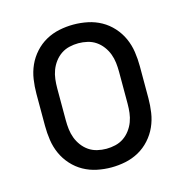

<svg xmlns="http://www.w3.org/2000/svg" viewBox="-85 -608 671 696"><g transform="rotate(-15 250.0 -260.0)"><path d="M250 8Q223 8 196.5 2.5Q170 -3 146.5 -16Q123 -29 104.5 -49.5Q86 -70 75 -94.5Q64 -119 60 -146Q56 -173 56 -200V-320Q56 -347 60 -374Q64 -401 75 -425.5Q86 -450 104.5 -470.5Q123 -491 146.5 -504Q170 -517 196.5 -522.5Q223 -528 250 -528Q277 -528 303.5 -522.5Q330 -517 353.5 -504Q377 -491 395.5 -470.5Q414 -450 425 -425.5Q436 -401 440 -374Q444 -347 444 -320V-200Q444 -173 440 -146Q436 -119 425 -94.5Q414 -70 395.5 -49.5Q377 -29 353.5 -16Q330 -3 303.5 2.5Q277 8 250 8ZM250 -62Q267 -62 284 -66Q301 -70 315 -79.5Q329 -89 339.5 -103Q350 -117 356 -133Q362 -149 364 -166Q366 -183 366 -200V-320Q366 -337 364 -354Q362 -371 356 -387Q350 -403 339.5 -417Q329 -431 315 -440.5Q301 -450 284 -454Q267 -458 250 -458Q233 -458 216 -454Q199 -450 185 -440.5Q171 -431 160.5 -417Q150 -403 144 -387Q138 -371 136 -354Q134 -337 134 -320V-200Q134 -183 136 -166Q138 -149 144 -133Q150 -117 160.5 -103Q171 -89 185 -79.5Q199 -70 216 -66Q233 -62 250 -62Z"/></g></svg>

Font: Iosevka
Style: Regular
Weight: 400
Monospace: yes
Designer: Belleve Invis
Foundry: Belleve Invis
Version: Version 33.2.3; ttfautohint (v1.8.4)